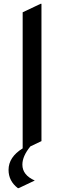

<svg xmlns="http://www.w3.org/2000/svg" viewBox="-20 -767 333 997"><path d="M97.7 3.4V-703.1L190.4 -747.1H195.3V-34.2L137.7 -6.8Q96.2 43.9 96.2 87.9Q96.2 142.1 160.6 170.4L77.1 210H72.8Q24.4 172.9 24.4 115.2Q24.4 48.8 97.7 3.4Z"/></svg>

Font: Nova Square
Style: Book
Weight: 400
Designer: Wojciech Kalinowski "wmk69" (wmk69@o2.pl)
Foundry: Wojciech Kalinowski "wmk69" (wmk69@o2.pl)
Version: Version 3.1.0; 2021-05-23